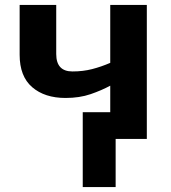

<svg xmlns="http://www.w3.org/2000/svg" viewBox="-20 -566 696 782"><path d="M578 -546V0H451V196H317V-109H429V-217Q394 -198 349 -182.5Q304 -167 247 -167Q162 -167 111 -211Q60 -255 60 -343V-546H209V-346Q209 -275 275 -275Q318 -275 355 -284.5Q392 -294 429 -310V-546Z"/></svg>

Font: Noto IKEA Simplified Chinese
Style: Bold
Weight: 700
Designer: Monotype Design Team
Foundry: Monotype Imaging Inc.
Version: Version 1.100